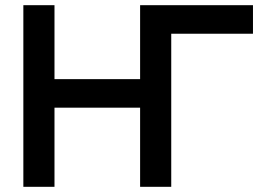

<svg xmlns="http://www.w3.org/2000/svg" viewBox="-20 -720 1010 740"><path d="M70 -700H190V-415H520V-700H955V-590H640V0H520V-305H190V0H70Z"/></svg>

Font: PT Root UI Bold
Style: Regular
Weight: 700
Designer: Vitaly Kuzmin
Foundry: ParaType Ltd.
Version: Version 2.000G